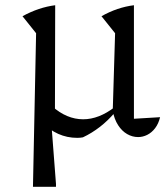

<svg xmlns="http://www.w3.org/2000/svg" viewBox="-20 -518 640 734"><path d="M492 -64 592 -70Q586 -45 573 -28Q560 -11 543 -2.5Q526 6 508 6Q486 6 466 -5.5Q446 -17 431.5 -39.5Q417 -62 411 -94L420 -391L368 -456Q428 -490 492 -498ZM106 196 118 -391 66 -456Q128 -490 191 -498L190 -81L176 -50L194 185V196ZM297 7Q292 8 286.5 8.5Q281 9 275 9Q198 9 139 -52L179 -112Q235 -62 298 -62Q358 -62 419 -109L420 -89Q393 -57 362 -33Q331 -9 297 7Z"/></svg>

Font: Piazzolla Thin
Style: Regular
Weight: 400
Version: Version 2.001